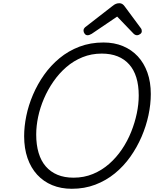

<svg xmlns="http://www.w3.org/2000/svg" viewBox="-20 -1154 965 1193"><path d="M426 19Q359 19 304.5 -3.5Q250 -26 211 -68.5Q172 -111 151 -171.5Q130 -232 130 -308Q130 -368 143.5 -434Q157 -500 185 -565.5Q213 -631 254 -689Q295 -747 350 -792.5Q405 -838 473.5 -864Q542 -890 623 -890Q690 -890 744 -867.5Q798 -845 836.5 -803.5Q875 -762 896 -703Q917 -644 917 -570Q917 -506 902.5 -438Q888 -370 859.5 -304Q831 -238 789.5 -179.5Q748 -121 693.5 -76.5Q639 -32 572 -6.5Q505 19 426 19ZM437 -50Q502 -50 557.5 -73Q613 -96 658 -135.5Q703 -175 737.5 -226Q772 -277 795 -334.5Q818 -392 830 -449.5Q842 -507 842 -560Q842 -624 827 -672.5Q812 -721 782.5 -754Q753 -787 710.5 -804Q668 -821 612 -821Q548 -821 492.5 -798.5Q437 -776 392 -737Q347 -698 312 -647.5Q277 -597 253 -541Q229 -485 217 -428Q205 -371 205 -318Q205 -254 220 -204Q235 -154 264.5 -120Q294 -86 337 -68Q380 -50 437 -50ZM524 -935Q513 -935 506 -944.5Q499 -954 499 -963Q499 -971 501.5 -975.5Q504 -980 508 -984L678 -1116Q690 -1126 700 -1130Q710 -1134 722 -1134Q732 -1134 740 -1129Q748 -1124 755 -1114L855 -979Q859 -974 860 -969Q861 -964 861 -960Q861 -949 850.5 -942Q840 -935 832 -935Q824 -935 817.5 -939Q811 -943 806 -949L708 -1051L550 -944Q543 -940 536.5 -937.5Q530 -935 524 -935Z"/></svg>

Font: Playwrite DK Loopet Light
Style: Regular
Weight: 300
Version: Version 1.003